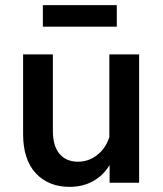

<svg xmlns="http://www.w3.org/2000/svg" viewBox="-20 -712 635 748"><path d="M522 0H407V-69Q383 -29 343 -6.5Q303 16 251 16Q169 16 119.5 -37Q70 -90 70 -190V-500H186V-202Q186 -143 212 -112.5Q238 -82 284 -82Q325 -82 358.5 -108Q392 -134 406 -178V-500H522ZM435 -608H147V-692H435Z"/></svg>

Font: Wix Madefor Text SemiBold
Style: Regular
Weight: 600
Designer: Dalton Maag Ltd
Foundry: Dalton Maag Ltd
Version: Version 3.100